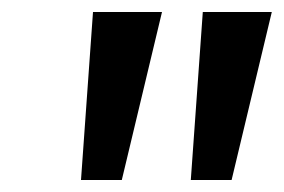

<svg xmlns="http://www.w3.org/2000/svg" viewBox="-20 -725 473 320"><path d="M115 -425 135 -705H250L183 -425ZM298 -425 318 -705H433L366 -425Z"/></svg>

Font: Nunito Sans 7pt Medium
Style: Italic
Weight: 500
Italic angle: -9°
Designer: Vernon Adams
Foundry: Vernon Adams
Version: Version 3.101;gftools[0.9.27]